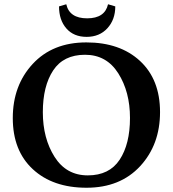

<svg xmlns="http://www.w3.org/2000/svg" viewBox="-20 -865 811 901"><path d="M386 16Q228 16 134 -71Q40 -158 40 -311Q40 -464 133.5 -565Q227 -666 385 -666Q543 -666 637 -579Q731 -492 731 -339Q731 -186 637.5 -85Q544 16 386 16ZM379 -608Q278 -608 229.5 -534.5Q181 -461 181 -338.5Q181 -216 236 -129Q291 -42 392 -42Q493 -42 541.5 -115.5Q590 -189 590 -311.5Q590 -434 535 -521Q480 -608 379 -608ZM257 -835 291 -845Q306 -779 389 -779Q472 -779 487 -845L521 -835Q521 -773 484 -732.5Q447 -692 386.5 -692Q326 -692 291.5 -731.5Q257 -771 257 -835Z"/></svg>

Font: Buenard
Style: Bold
Weight: 700
Foundry: FontFuror
Version: Version 1.002 2011